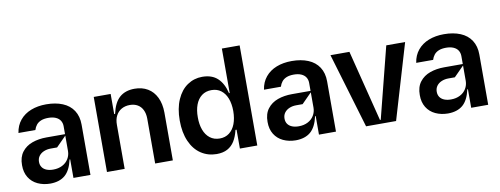

<svg xmlns="http://www.w3.org/2000/svg" viewBox="-61 -1045 3577 1374"><g transform="rotate(-10 1727.5 -357.5)"><path d="M212.4 11.4Q161.9 11 121.4 -8Q81 -27 58.1 -64.1Q35.2 -101.2 35.5 -153.4Q35.2 -211.6 63.4 -248.6Q91.6 -285.5 138.3 -302.2Q185 -318.9 242.2 -318.9H377.1V-377.8Q376.8 -400.6 365.6 -418Q354.4 -435.4 332.2 -445Q310 -454.5 279.1 -454.5Q247.2 -454.5 225.9 -445.7Q204.5 -436.8 192.1 -421.3Q179.7 -405.9 173.3 -384.9H50.4Q58.2 -438.6 89.5 -476.4Q120.7 -514.2 169.9 -533.4Q219.1 -552.6 280.5 -552.6Q348.7 -552.6 399.5 -531.6Q450.3 -510.7 478 -468.4Q505.7 -426.1 505.7 -365.1V0H382.1V-134.9H377.8Q360.4 -57.2 320.3 -23.1Q280.2 11 212.4 11.4ZM251.4 -83.8Q288.4 -83.8 317.1 -98.7Q345.9 -113.6 361.3 -139.6Q376.8 -165.5 377.1 -196V-308.2L304.7 -235.1H258.5Q230.8 -235.1 208.1 -225.5Q185.4 -215.9 172.2 -198Q159.1 -180 159.1 -155.5Q159.1 -132.5 170.5 -116.3Q181.8 -100.1 202.9 -91.8Q224.1 -83.5 251.4 -83.8Z M754.3 -319.6V0H625.7V-545.5H748.6V-399.1H755Q772.4 -479.4 813.7 -516Q855.1 -552.6 923.3 -552.6Q977.6 -552.6 1018.3 -528.4Q1058.9 -504.3 1081.5 -457.9Q1104 -411.6 1104.4 -347.3V0H975.9V-327.4Q975.5 -363.6 962.5 -389.9Q949.6 -416.2 925.8 -430Q902 -443.9 869.3 -443.9Q835.2 -443.9 808.9 -429Q782.7 -414.1 768.3 -386.2Q753.9 -358.3 754.3 -319.6Z M1421.9 9.9Q1358.3 9.6 1308.4 -23.6Q1258.5 -56.8 1230.5 -120.6Q1202.4 -184.3 1202.4 -272Q1202.4 -360.1 1230.5 -423.7Q1258.5 -487.2 1306.8 -519.9Q1355.1 -552.6 1414.1 -552.6Q1485.1 -552.6 1526.1 -514Q1567.1 -475.5 1583.8 -404.1H1588.8V-727.3H1718V0H1591.6V-137.1H1583.8Q1572.4 -89.5 1552.6 -57.2Q1532.7 -24.9 1500.7 -7.5Q1468.8 9.9 1421.9 9.9ZM1463.1 -95.9Q1503.2 -95.9 1532.1 -117.9Q1561.1 -139.9 1576.2 -179.7Q1591.3 -219.5 1591.6 -272.7Q1591.3 -326 1576.2 -365.1Q1561.1 -404.1 1532.3 -425.8Q1503.6 -447.4 1463.1 -447.4Q1421.2 -447.4 1392 -425.1Q1362.9 -402.7 1348.2 -363.5Q1333.5 -324.2 1333.8 -272.7Q1333.5 -220.9 1348.2 -181.1Q1362.9 -141.3 1392.2 -118.6Q1421.5 -95.9 1463.1 -95.9Z M1996.4 11.4Q1946 11 1905.5 -8Q1865.1 -27 1842.2 -64.1Q1819.2 -101.2 1819.6 -153.4Q1819.2 -211.6 1847.5 -248.6Q1875.7 -285.5 1922.4 -302.2Q1969.1 -318.9 2026.3 -318.9H2161.2V-377.8Q2160.9 -400.6 2149.7 -418Q2138.5 -435.4 2116.3 -445Q2094.1 -454.5 2063.2 -454.5Q2031.2 -454.5 2009.9 -445.7Q1988.6 -436.8 1976.2 -421.3Q1963.8 -405.9 1957.4 -384.9H1834.5Q1842.3 -438.6 1873.6 -476.4Q1904.8 -514.2 1954 -533.4Q2003.2 -552.6 2064.6 -552.6Q2132.8 -552.6 2183.6 -531.6Q2234.4 -510.7 2262.1 -468.4Q2289.8 -426.1 2289.8 -365.1V0H2166.2V-134.9H2161.9Q2144.5 -57.2 2104.4 -23.1Q2064.3 11 1996.4 11.4ZM2035.5 -83.8Q2072.4 -83.8 2101.2 -98.7Q2130 -113.6 2145.4 -139.6Q2160.9 -165.5 2161.2 -196V-308.2L2088.8 -235.1H2042.6Q2014.9 -235.1 1992.2 -225.5Q1969.5 -215.9 1956.3 -198Q1943.2 -180 1943.2 -155.5Q1943.2 -132.5 1954.5 -116.3Q1965.9 -100.1 1987 -91.8Q2008.2 -83.5 2035.5 -83.8Z M2888.5 -545.5 2726.6 0H2508.5L2345.9 -545.5H2483.7L2614.3 -27.7H2620L2751.4 -545.5Z M3102.6 11.4Q3052.2 11 3011.7 -8Q2971.2 -27 2948.3 -64.1Q2925.4 -101.2 2925.8 -153.4Q2925.4 -211.6 2953.7 -248.6Q2981.9 -285.5 3028.6 -302.2Q3075.3 -318.9 3132.5 -318.9H3267.4V-377.8Q3267 -400.6 3255.9 -418Q3244.7 -435.4 3222.5 -445Q3200.3 -454.5 3169.4 -454.5Q3137.4 -454.5 3116.1 -445.7Q3094.8 -436.8 3082.4 -421.3Q3070 -405.9 3063.6 -384.9H2940.7Q2948.5 -438.6 2979.8 -476.4Q3011 -514.2 3060.2 -533.4Q3109.4 -552.6 3170.8 -552.6Q3239 -552.6 3289.8 -531.6Q3340.6 -510.7 3368.3 -468.4Q3396 -426.1 3396 -365.1V0H3272.4V-134.9H3268.1Q3250.7 -57.2 3210.6 -23.1Q3170.5 11 3102.6 11.4ZM3141.7 -83.8Q3178.6 -83.8 3207.4 -98.7Q3236.2 -113.6 3251.6 -139.6Q3267 -165.5 3267.4 -196V-308.2L3195 -235.1H3148.8Q3121.1 -235.1 3098.4 -225.5Q3075.6 -215.9 3062.5 -198Q3049.4 -180 3049.4 -155.5Q3049.4 -132.5 3060.7 -116.3Q3072.1 -100.1 3093.2 -91.8Q3114.3 -83.5 3141.7 -83.8Z"/></g></svg>

Font: Riot Sans
Style: Regular
Weight: 400
Designer: Rasmus Andersson
Foundry: rsms
Version: Version 3.005